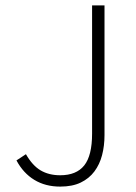

<svg xmlns="http://www.w3.org/2000/svg" viewBox="-20 -679 502 711"><path d="M203 12Q148 12 107 -13Q66 -38 41 -85L76 -108Q100 -66 130.5 -48Q161 -30 203 -30Q263 -30 292 -66.5Q321 -103 321 -184V-659H367V-179Q367 -139 358 -104.5Q349 -70 329.5 -44Q310 -18 279 -3Q248 12 203 12Z"/></svg>

Font: CV Source Sans Light
Style: Regular
Weight: 300
Designer: Paul D. Hunt
Foundry: Adobe Systems Incorporated
Version: Version 3.001